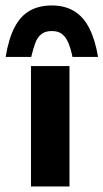

<svg xmlns="http://www.w3.org/2000/svg" viewBox="-40 -676 375 696"><path d="M72.3 -436.5H211.9V0H72.3ZM147.5 -656.2Q194.3 -656.2 228 -636.2Q261.7 -616.2 283.2 -574.7Q304.7 -533.2 315.4 -469.7H222.7Q216.8 -499 208 -520Q199.2 -541 185.5 -552.2Q171.9 -563.5 147.5 -563.5Q124 -563.5 109.9 -552.2Q95.7 -541 87.9 -520Q80.1 -499 73.2 -469.7H-19.5Q-8.8 -535.2 12.7 -576.7Q34.2 -618.2 67.9 -637.2Q101.6 -656.2 147.5 -656.2Z"/></svg>

Font: Josefin Sans CFJ
Style: Bold
Weight: 700
Designer: Santiago Orozco
Foundry: Typemade
Version: Version 2.001